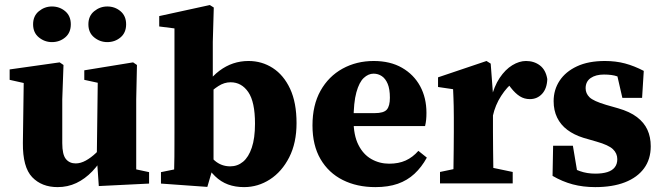

<svg xmlns="http://www.w3.org/2000/svg" viewBox="-20 -747 2695 782"><path d="M214.5 15.1Q150 15.1 111.1 -25.4Q72.2 -65.9 73.2 -164.9L76.9 -433.8L108.5 -401.8L19.3 -421.8V-464.2L223 -493L238.6 -482.3L233.6 -342.7V-164Q233.6 -117.4 248.3 -99.4Q263 -81.4 288.2 -81.4Q308.2 -81.4 329.4 -93Q350.7 -104.7 370.9 -123.9Q391.1 -143 405.9 -163.7L428.7 -124.3H409.4Q386 -80.5 356 -49.3Q326.1 -18.2 290.9 -1.5Q255.7 15.1 214.5 15.1ZM382.4 10.8 374.3 -106.9V-108.2L378.1 -409.9L323.3 -421.8V-460.6L522.1 -493L537.8 -482.3L534.8 -342.7V-57.1L587.2 -45.9V0.7ZM191.5 -575.5Q161.8 -575.5 138.3 -594.7Q114.8 -613.8 114.8 -648Q114.8 -682 138.3 -701.3Q161.8 -720.6 191.5 -720.6Q222.8 -720.6 245.6 -701.3Q268.4 -682 268.4 -648Q268.4 -613.8 245.6 -594.7Q222.8 -575.5 191.5 -575.5ZM417 -575.5Q387.1 -575.5 363.6 -594.7Q340 -613.8 340 -648Q340 -682 363.6 -701.3Q387.1 -720.6 417 -720.6Q448.1 -720.6 470.9 -701.3Q493.7 -682 493.7 -648Q493.7 -613.8 470.9 -594.7Q448.1 -575.5 417 -575.5Z M635.6 0.7V-45.9L689.3 -56.8Q690.3 -81.1 690.3 -108.3Q690.3 -135.5 690.5 -162.1Q690.6 -188.7 690.6 -209.3V-631.3L628.5 -639.2V-681.5L834.6 -726.5L850.7 -716.4L846.7 -576.3V-423.8L849.7 -410.8V-76V-72.6L824.5 14.2ZM974.1 15.1Q938.3 15.1 909 4.4Q879.7 -6.4 855.9 -29.4Q832.1 -52.4 812.1 -87.3H787.4L796.4 -157.7Q827.4 -116.4 854.3 -93Q881.3 -69.5 917.7 -69.5Q947.3 -69.5 969.9 -88.2Q992.5 -106.9 1005.5 -145.6Q1018.6 -184.2 1018.6 -243.2Q1018.6 -332.1 991.2 -372Q963.8 -411.9 919.2 -411.9Q893.4 -411.9 869.7 -396.6Q846 -381.3 826 -360.9Q806 -340.5 789.1 -322.9L780.1 -407.8H823Q847.4 -439.1 873.8 -458.9Q900.2 -478.7 929.8 -488.7Q959.5 -498.6 992.2 -498.6Q1046.6 -498.6 1091 -470Q1135.4 -441.3 1161.6 -385.3Q1187.8 -329.2 1187.8 -245.5Q1187.8 -165 1158 -106.4Q1128.2 -47.9 1079.6 -16.4Q1030.9 15.1 974.1 15.1Z M1508.8 15.1Q1433.8 15.1 1376 -13.9Q1318.2 -42.9 1285.5 -98.9Q1252.7 -155 1252.7 -236.2Q1252.7 -318.9 1285.5 -377.5Q1318.3 -436 1375 -467.3Q1431.8 -498.6 1502.2 -498.6Q1569.4 -498.6 1617.4 -471Q1665.4 -443.4 1691.2 -396Q1716.9 -348.5 1716.9 -287.5Q1716.9 -271.2 1715.6 -258.8Q1714.3 -246.5 1711.3 -233.6H1320V-286.2H1505.8Q1543.3 -286.2 1555.7 -300.9Q1568 -315.5 1568 -348.9Q1568 -383.9 1559.1 -405.4Q1550.1 -426.9 1535.1 -436.9Q1520.1 -447 1501.5 -447Q1480.3 -447 1461.6 -429.6Q1442.9 -412.2 1431.5 -371Q1420 -329.7 1420 -256.7Q1420 -196.2 1439.7 -157.1Q1459.3 -117.9 1492.6 -99.1Q1525.8 -80.3 1565.1 -80.3Q1603.6 -80.3 1632.3 -93.3Q1661.1 -106.4 1684 -132.6L1718.5 -105Q1697.1 -66 1668 -39.1Q1639 -12.2 1600.1 1.5Q1561.2 15.1 1508.8 15.1Z M1772.1 0V-46.6L1867.7 -66.6H1972.7L2068.2 -46.6V0ZM1825.4 0Q1826.4 -23 1826.9 -60.5Q1827.4 -98 1827.9 -138.5Q1828.4 -179 1828.4 -210V-268.6Q1828.4 -296.6 1827.9 -314.6Q1827.4 -332.7 1826.9 -348.2Q1826.4 -363.7 1825.4 -383.7L1764.1 -392.7V-432L1961.5 -498.6L1978.6 -487.9L1987.8 -365V-363V-210Q1987.8 -179 1988.3 -138.5Q1988.8 -98 1989.3 -60.5Q1989.8 -23 1990.8 0ZM1987.2 -274.5 1951.7 -343.2H1979.6Q1992.1 -395.2 2015 -429.6Q2038 -463.9 2066.5 -481.3Q2095 -498.6 2122.3 -498.6Q2155.2 -498.6 2179.1 -480.5Q2203 -462.3 2209.1 -424.8Q2207.7 -386.3 2187.9 -364.8Q2168.1 -343.3 2138.1 -343.3Q2115.4 -343.3 2097.3 -354.8Q2079.1 -366.2 2060.8 -389.5L2031.7 -427.7L2072.2 -413.3Q2045.3 -393.6 2021.2 -356.5Q1997.1 -319.4 1987.2 -274.5Z M2404.2 15.1Q2355.2 15.1 2312.7 3.9Q2270.3 -7.4 2230.5 -30.7L2232.8 -153.4H2313.3L2335.8 -19.5H2282V-78.9Q2314.1 -59.9 2342.5 -49.8Q2370.8 -39.8 2404.8 -39.8Q2433.6 -39.8 2453.7 -46.1Q2473.7 -52.4 2483.9 -65.7Q2494.2 -78.9 2494.2 -98.8Q2494.2 -122.3 2476.5 -139.3Q2458.8 -156.3 2409.7 -170.2L2355.9 -185.8Q2317.8 -197.7 2290.6 -218.2Q2263.5 -238.6 2249.2 -268Q2234.9 -297.4 2234.9 -335Q2234.9 -381.2 2259.1 -418.1Q2283.4 -455.1 2329.8 -476.8Q2376.2 -498.6 2443.6 -498.6Q2488.1 -498.6 2525.9 -488.5Q2563.6 -478.3 2602 -458.3L2595.2 -348.5H2514.8L2487.8 -466.1H2541.7V-411.1Q2514.9 -428.7 2494 -436Q2473.1 -443.4 2439.7 -443.4Q2406.5 -443.4 2385.8 -429.2Q2365.2 -414.9 2365.2 -387.5Q2365.2 -366.5 2381 -350.9Q2396.9 -335.3 2448.7 -319.9L2497.4 -306Q2545.2 -292.3 2574.3 -270.1Q2603.4 -248 2616.9 -218.4Q2630.4 -188.9 2630.4 -151.2Q2630.4 -98.4 2603.1 -61.3Q2575.8 -24.2 2525.3 -4.5Q2474.9 15.1 2404.2 15.1Z"/></svg>

Font: Source Serif 4 Variable
Style: Regular
Weight: 400
Designer: Frank Grießhammer
Foundry: Adobe
Version: Version 4.005;hotconv 1.1.0;makeotfexe 2.6.0